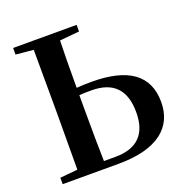

<svg xmlns="http://www.w3.org/2000/svg" viewBox="-132 -863 950 983"><g transform="rotate(-20 343.0 -371.0)"><path d="M345 -39Q524 -39 524 -218Q524 -401 346 -401Q301 -401 280 -399V-346Q280 -140 283 -39ZM283 -696Q280 -605 280 -439Q319 -442 362 -442Q662 -442 662 -223Q662 -120 588 -62Q507 0 347 0H44V-35L140 -44Q141 -144 141 -346V-395Q141 -597 140 -697L44 -706V-742H390V-706Z"/></g></svg>

Font: Source Han Serif JP
Style: Bold
Weight: 700
Designer: Ryoko NISHIZUKA  (kana & ideographs); Frank Grießhammer (Latin, Greek & Cyrillic); Wenlong ZHANG  (bopomofo); Sandoll Co
Foundry: Adobe Systems Incorporated
Version: Version 1.000;PS 1;hotconv 16.6.53;makeotf.lib2.5.65590